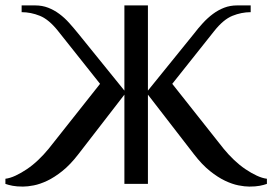

<svg xmlns="http://www.w3.org/2000/svg" viewBox="-29 -680 1007 710"><path d="M341 -370 186 -565Q152 -608 118.5 -621.5Q85 -635 51 -635V-660H101Q127 -660 149 -651.5Q171 -643 190.5 -628.5Q210 -614 227 -595Q244 -576 261 -555L431 -345V-660H518V-345L688 -555Q704 -576 721.5 -595Q739 -614 758.5 -628.5Q778 -643 800 -651.5Q822 -660 848 -660H898V-635Q864 -635 830.5 -621.5Q797 -608 763 -565L608 -370L798 -130Q816 -108 836.5 -88.5Q857 -69 878.5 -54.5Q900 -40 920.5 -30.5Q941 -21 958 -19V0Q947 4 931.5 7Q916 10 893 10Q876 10 853 5.5Q830 1 803.5 -11.5Q777 -24 747.5 -47.5Q718 -71 688 -110L518 -330V0H431V-330L261 -110Q231 -71 201.5 -47.5Q172 -24 145.5 -11.5Q119 1 96 5.5Q73 10 56 10Q33 10 17.5 7Q2 4 -9 0V-19Q8 -21 28.5 -30.5Q49 -40 70.5 -54.5Q92 -69 112.5 -88.5Q133 -108 151 -130Z"/></svg>

Font: Philosopher
Style: Regular
Weight: 400
Designer: Jovanny Lemonad
Foundry: Jovanny Lemonad
Version: Version 1.000